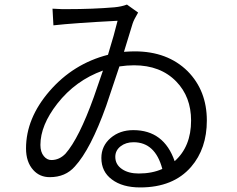

<svg xmlns="http://www.w3.org/2000/svg" viewBox="-20 -782 1040 841"><path d="M431 -473Q311 -430 231 -328Q157 -233 157 -147Q157 -116 172 -98Q186 -81 205 -81Q240 -81 267 -109Q326 -176 391 -357ZM210 -744Q261 -741 274 -742Q387 -742 481 -750Q513 -753 536 -762L585 -727Q566 -695 561 -679L523 -555Q553 -557 570 -557Q714 -557 802 -470Q886 -385 886 -254Q886 -131 817 -51Q739 39 594 39Q516 39 470 4Q424 -30 424 -90Q424 -143 465 -178Q505 -212 564 -212Q698 -212 745 -76Q817 -140 817 -254Q817 -358 752 -425Q683 -496 567 -496Q536 -496 503 -491Q472 -397 445 -318Q377 -128 308 -53Q267 -6 198 -6Q154 -6 126 -37Q94 -72 94 -132Q94 -264 197 -383Q301 -503 453 -542Q481 -633 495 -691Q303 -681 214 -671ZM565 -159Q531 -159 508 -141Q485 -123 485 -95Q485 -61 515 -41Q543 -22 588 -22Q646 -22 691 -42Q660 -159 565 -159Z"/></svg>

Font: Source Han Sans CN Normal
Style: Regular
Weight: 350
Designer: Ryoko NISHIZUKA 西塚涼子 (kana, bopomofo & ideographs); Paul D. Hunt (Latin, Greek & Cyrillic); Sandoll Communications 산돌커뮤니
Foundry: Adobe
Version: Version 2.004;hotconv 1.0.118;makeotfexe 2.5.65603